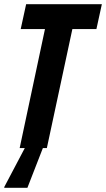

<svg xmlns="http://www.w3.org/2000/svg" viewBox="-22 -708 507 918"><path d="M72 0 193 -569H77L103 -688H465L439 -569H324L202 0ZM-2 190 -1 185 106 -18H189L188 -13L109 190Z"/></svg>

Font: Saira Condensed
Style: Bold Italic
Weight: 700
Width: 3
Italic angle: -12°
Designer: Hector Gatti with collaboration of the Omnibus-Type team
Foundry: Omnibus-Type
Version: Version 1.101